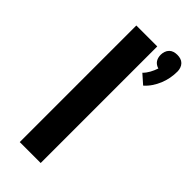

<svg xmlns="http://www.w3.org/2000/svg" viewBox="-249 -814 856 856"><g transform="rotate(45 179.5 -386.0)"><path d="M295 -567 252 -605Q265 -618 274 -634.5Q283 -651 289 -669Q281 -671 273.5 -676Q266 -681 261.5 -688Q257 -695 255 -703Q253 -711 253 -720Q253 -730 256.5 -740.5Q260 -751 267.5 -758.5Q275 -766 285 -769Q295 -772 306 -772Q317 -772 327 -769Q337 -766 344.5 -758.5Q352 -751 355.5 -740.5Q359 -730 359 -720Q359 -698 355 -677Q351 -656 343 -636.5Q335 -617 323 -599Q311 -581 295 -567ZM84 0V-735H216V0Z"/></g></svg>

Font: Iosevka Aile Extrabold
Style: Regular
Weight: 800
Designer: Belleve Invis
Foundry: Belleve Invis
Version: Version 27.3.5; ttfautohint (v1.8.4)